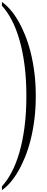

<svg xmlns="http://www.w3.org/2000/svg" viewBox="-98 -997 489 1993"><path d="M273.4 0Q273.4 129.4 258.8 244.4Q244.1 359.4 218.8 458.5Q193.4 557.6 159.2 640.6Q125 723.6 85.9 789.1Q46.9 854.5 4.9 901.9Q-37.1 949.2 -78.1 976.6V937.5Q-22.5 877 24.2 787.8Q70.8 698.7 104.5 581.3Q138.2 463.9 157 318.6Q175.8 173.3 175.8 0Q175.8 -173.3 157 -318.6Q138.2 -463.9 104.5 -581.3Q70.8 -698.7 24.2 -787.8Q-22.5 -877 -78.1 -937.5V-976.6Q-37.1 -948.7 4.9 -901.6Q46.9 -854.5 85.9 -789.1Q125 -723.6 159.2 -640.6Q193.4 -557.6 218.8 -458.5Q244.1 -359.4 258.8 -244.4Q273.4 -129.4 273.4 0Z"/></svg>

Font: Chandrasa
Style: Regular
Weight: 400
Designer: R.S. Wihananto
Foundry: R.S. Wihananto
Version: Version 2.0.1